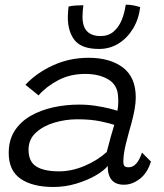

<svg xmlns="http://www.w3.org/2000/svg" viewBox="-20 -772 688 804"><path d="M203.5 11Q116.5 11 66.5 -23.2Q16.5 -57.5 16.5 -131.5Q16.5 -185.5 41.2 -224Q66 -262.5 108.2 -286.8Q150.5 -311 203 -322.5Q255.5 -334 311.5 -334Q347 -334 381 -328.8Q415 -323.5 439.8 -317.2Q464.5 -311 471.5 -308Q477 -336 474.5 -368Q472 -417 433 -439.8Q394 -462.5 336.5 -462.5Q273.5 -462.5 223.2 -435.8Q173 -409 141.5 -372.5L86.5 -417Q132 -466 201.2 -498Q270.5 -530 351 -530Q441 -530 494.8 -489.2Q548.5 -448.5 548.5 -364Q548.5 -341 543.5 -313.2Q538.5 -285.5 530.5 -256.5Q518 -213 507.2 -169.8Q496.5 -126.5 496.5 -95.5Q496.5 -80.5 502 -76Q507.5 -71.5 518.5 -71.5Q554.5 -71.5 574.5 -133L612 -95.5Q597 -47 565.2 -22.8Q533.5 1.5 499 1.5Q431 1.5 431 -77Q415.5 -57.5 380.5 -37.2Q345.5 -17 299.2 -3Q253 11 203.5 11ZM227.5 -54.5Q280.5 -54.5 334.5 -77.5Q388.5 -100.5 427 -135.5Q436 -171.5 443.5 -198Q451 -224.5 458.5 -249Q444.5 -254.5 402.8 -263.5Q361 -272.5 304 -272.5Q255.5 -272.5 208.5 -258.8Q161.5 -245 130.5 -216.8Q99.5 -188.5 99.5 -145Q99.5 -95.5 131.8 -75Q164 -54.5 227.5 -54.5ZM567 -742Q561 -691.5 537 -652Q513 -612.5 476.5 -589.8Q440 -567 395 -567Q322 -567 293 -603.2Q264 -639.5 264 -700Q264 -710 265 -721.8Q266 -733.5 267 -744.5Q280.5 -748 297.8 -749Q315 -750 329 -750Q327.5 -737.5 326.5 -725.5Q325.5 -713.5 325.5 -702.5Q325.5 -660 345 -640.5Q364.5 -621 401 -621Q434 -621 455.8 -639.8Q477.5 -658.5 489.8 -688.5Q502 -718.5 506.5 -752.5Q524.5 -752.5 541 -749Q557.5 -745.5 567 -742Z"/></svg>

Font: Grandstander Light
Style: Italic
Weight: 300
Italic angle: -15°
Designer: Tyler Finck
Foundry: Etcetera Type Co
Version: Version 1.200; ttfautohint (v1.8.3)